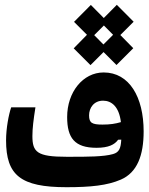

<svg xmlns="http://www.w3.org/2000/svg" viewBox="-20 -780 626 804"><path d="M258.3 3.9C360.4 3.9 429.2 -3.4 485.8 -27.8C554.7 -57.6 581.5 -129.4 581.5 -230C581.5 -373.5 521.5 -476.6 414.1 -476.6C326.7 -476.6 261.2 -393.6 261.2 -290C261.2 -201.7 293 -161.1 384.3 -161.1C434.1 -161.1 460 -174.3 474.6 -194.8L487.8 -195.3C485.8 -158.7 479 -142.1 453.1 -134.8C414.6 -123.5 343.8 -123.5 273.9 -123.5C268.6 -123.5 263.7 -123.5 258.3 -123.5C135.3 -123.5 115.7 -143.1 115.7 -210.4C115.7 -242.7 120.1 -277.8 128.4 -330.6H26.9C16.6 -301.3 5.4 -242.7 5.4 -192.4C5.4 -46.4 65.9 3.9 258.3 3.9ZM358.9 -507.3 413.6 -562 467.8 -507.8 538.1 -578.1 483.9 -633.3 539.6 -689 469.2 -759.8 414.6 -704.6 360.4 -759.3 290 -688.5 344.2 -634.3 288.6 -577.6ZM486.3 -268.6C462.9 -261.7 440.9 -258.3 409.2 -258.3C365.7 -258.3 353 -265.1 353 -296.9C353 -328.1 373 -358.4 411.6 -358.4C447.3 -358.4 478.5 -333.5 486.3 -268.6ZM413.1 -593.8 374.5 -632.8 415 -673.3 453.6 -634.3Z"/></svg>

Font: Cascadia Mono SemiBold
Style: Regular
Weight: 600
Monospace: yes
Designer: Aaron Bell
Foundry: Saja Typeworks
Version: Version 2404.023